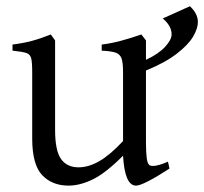

<svg xmlns="http://www.w3.org/2000/svg" viewBox="-20 -579 653 614"><path d="M446.8 -124Q446.8 -91.8 449.2 -73.5Q451.7 -55.2 458 -50.8Q461.9 -48.3 468.8 -48.3Q485.8 -48.3 517.1 -62L522 -40Q483.9 -15.1 455.3 -0.2Q426.8 14.6 415 14.6Q378.9 14.6 373.5 -81.1Q317.9 -25.4 276.9 -5.4Q235.8 14.6 199.2 14.6Q147 14.6 115 -18.8Q83 -52.2 83 -136.2V-347.2Q83 -380.9 79.6 -393.1Q76.2 -405.3 64.7 -409.4Q53.2 -413.6 20 -417V-436.5Q54.2 -440.9 81.8 -448.2Q109.4 -455.6 142.6 -468.8L156.2 -449.7V-163.1Q156.2 -97.7 175 -70.8Q193.8 -43.9 231 -43.9Q263.2 -43.9 297.4 -63.5Q331.5 -83 373.5 -127.9V-347.2Q373.5 -377.9 368.9 -391.6Q364.3 -405.3 350.6 -410.4Q336.9 -415.5 305.2 -417V-436.5Q336.4 -440.4 366.5 -448.5Q396.5 -456.5 432.1 -468.8L446.8 -449.7V-387.7Q487.3 -406.7 508.1 -429.4Q528.8 -452.1 528.8 -469.2Q528.8 -496.1 500.5 -520L587.4 -559.1Q612.8 -535.2 612.8 -508.8Q612.8 -487.8 597.4 -461.7Q582 -435.5 544.9 -407Q507.8 -378.4 446.8 -353.5Z"/></svg>

Font: David Libre
Style: Regular
Weight: 400
Version: Version 1.000